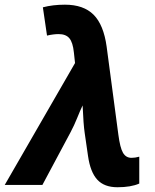

<svg xmlns="http://www.w3.org/2000/svg" viewBox="-65 -786 657 816"><path d="M253.9 -518.1 -44.9 0H115.2L234.9 -224.1C245.3 -243.7 254.6 -263.6 262.7 -283.9C270.8 -304.3 278.6 -322.3 286.1 -337.9C288.4 -283.9 291.3 -245 294.9 -221.2L309.1 -123C315.6 -77.5 328.7 -43.9 348.4 -22.5C368.1 -1 396.6 9.8 434.1 9.8C472.2 9.8 503.1 4.6 526.9 -5.9V-120.1C515.5 -116.9 504.6 -115.2 494.1 -115.2C478.2 -115.2 466.1 -122.3 457.8 -136.5C449.5 -150.6 442.9 -176.4 438 -213.9L388.2 -587.9C379.7 -649.7 361.2 -694.9 332.8 -723.4C304.3 -751.9 263.7 -766.1 210.9 -766.1C176.8 -766.1 145.5 -762.4 117.2 -754.9L134.8 -634.8C153.3 -639 169.8 -641.1 184.1 -641.1C204.6 -641.1 219.8 -635.3 229.7 -623.5C239.7 -611.8 246.1 -591.6 249 -563Z"/></svg>

Font: OpenSans
Style: Bold Italic
Weight: 700
Italic angle: -12°
Foundry: Ascender Corporation
Version: Version 1.10; ttfautohint (v1.2) -l 8 -r 50 -G 200 -x 14 -D 